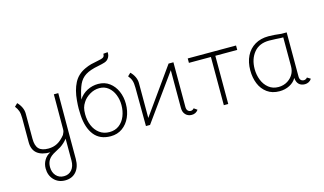

<svg xmlns="http://www.w3.org/2000/svg" viewBox="-112 -1109 2974 1762"><g transform="rotate(-15 1375.5 -228.0)"><path d="M171 138Q171 95 192.5 59Q214 23 251 6Q168 6 125.5 -29.5Q83 -65 83 -135V-363Q83 -407 74 -432.5Q65 -458 46 -482L74 -509Q97 -486 111 -456.5Q125 -427 125 -396V-156Q125 -91 153 -61.5Q181 -32 244 -32Q291 -32 329 -52Q367 -72 404 -118Q412 -133 415.5 -144Q419 -155 419 -168L420 -500H462L461 -134V125Q461 201 422.5 245.5Q384 290 317 290Q253 290 212 247Q171 204 171 138ZM419 129V-79Q391 -43 351 -16Q316 4 295 15Q252 37 232.5 66Q213 95 213 136Q213 186 241.5 218Q270 250 316 250Q363 250 391 217Q419 184 419 129Z M608 -251Q606 -291 606 -312Q606 -345 610 -390Q618 -487 653 -554.5Q688 -622 762 -656Q794 -671 823 -678.5Q852 -686 886 -692Q926 -699 941 -708Q956 -717 955 -742L997 -746Q1000 -711 980 -686Q967 -669 944.5 -661.5Q922 -654 882 -646Q801 -631 757.5 -603.5Q714 -576 691.5 -527Q669 -478 651 -388Q683 -437 732 -462Q781 -487 836 -487Q898 -487 943 -453.5Q988 -420 1012 -365Q1036 -310 1036 -245Q1036 -176 1010.5 -118.5Q985 -61 937.5 -27Q890 7 826 7Q723 7 669 -62Q615 -131 608 -251ZM837 -447Q788 -447 744.5 -420.5Q701 -394 679 -358Q663 -334 656.5 -309.5Q650 -285 650 -249Q650 -190 670.5 -141Q691 -92 730.5 -62.5Q770 -33 825 -33Q879 -33 917 -62Q955 -91 974.5 -139.5Q994 -188 994 -245Q994 -297 975.5 -343.5Q957 -390 921.5 -418.5Q886 -447 837 -447Z M1510 -500H1556V-76Q1556 -52 1567 -40Q1578 -28 1596 -28Q1613 -28 1626 -44L1657 -22Q1634 10 1595 10Q1559 10 1536.5 -13.5Q1514 -37 1514 -77V-436L1200 0H1161L1159 -364Q1159 -408 1150 -434Q1141 -460 1121 -483L1149 -510Q1173 -487 1187 -457.5Q1201 -428 1201 -397V-66Z M1901 -458H1692V-500H2151V-458H1943V0H1901Z M2735 -28Q2725 -11 2707.5 -2Q2690 7 2671 7Q2635 7 2614 -13.5Q2593 -34 2590 -74Q2569 -36 2526 -13.5Q2483 9 2429 9Q2360 9 2312.5 -25.5Q2265 -60 2241.5 -117.5Q2218 -175 2218 -245Q2218 -323 2247 -381.5Q2276 -440 2330.5 -472.5Q2385 -505 2460 -505Q2483 -505 2518.5 -502.5Q2554 -500 2581 -496H2631V-78Q2631 -54 2642 -42.5Q2653 -31 2671 -31Q2680 -31 2689.5 -36Q2699 -41 2703 -48ZM2589 -460Q2573 -459 2517 -463L2456 -465Q2361 -465 2310.5 -403Q2260 -341 2260 -247Q2260 -191 2279.5 -141.5Q2299 -92 2337.5 -61.5Q2376 -31 2430 -31Q2479 -31 2517 -55Q2555 -79 2574 -117Q2589 -147 2589 -186Z"/></g></svg>

Font: Bellota Light
Style: Regular
Weight: 300
Designer: Kemie Guaida
Foundry: Kemie Guaida
Version: Version 4.001